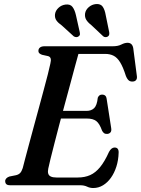

<svg xmlns="http://www.w3.org/2000/svg" viewBox="-20 -933 710 967"><path d="M240.5 -374.5H416Q439.5 -374.5 454 -388.2Q468.5 -402 472.5 -441Q476 -449 481.2 -452.8Q486.5 -456.5 493.5 -456.5Q504.5 -456.5 510.2 -451Q516 -445.5 517 -436L540 -288Q542.5 -273 536.2 -266Q530 -259 519.5 -258.5Q510 -258 504 -262.5Q498 -267 494 -275Q481.5 -310.5 465 -323.2Q448.5 -336 417.5 -336H229ZM383 0H31.5Q17 0 11.5 -5.8Q6 -11.5 6 -20.5Q6 -28.5 12 -34.8Q18 -41 27.5 -44L60 -50.5Q73.5 -53.5 81.2 -61.5Q89 -69.5 94.5 -86.5Q98 -101 106.2 -131.8Q114.5 -162.5 125.5 -204Q136.5 -245.5 149.5 -293Q162.5 -340.5 175.5 -388.5Q188.5 -436.5 200.2 -480.2Q212 -524 220.8 -558.2Q229.5 -592.5 233.5 -612Q238 -629.5 235 -638.8Q232 -648 221.5 -650.5L192 -657Q184.5 -659.5 179 -664Q173.5 -668.5 173.5 -677Q173.5 -687.5 181.5 -693.8Q189.5 -700 204 -700H548Q574.5 -700 591.2 -708.8Q608 -717.5 622.5 -717.5Q646 -717.5 651 -691L669 -552.5Q671.5 -538.5 666.2 -531Q661 -523.5 650.5 -522.5Q638 -521 629.5 -527.2Q621 -533.5 614 -550.5Q600 -595 585.2 -619Q570.5 -643 552.2 -652.2Q534 -661.5 509.5 -661.5H375Q368 -636.5 357.2 -596.8Q346.5 -557 333.5 -508.5Q320.5 -460 306.2 -407.8Q292 -355.5 278.5 -304.8Q265 -254 253.8 -209.5Q242.5 -165 234.2 -132Q226 -99 223 -83.5Q220 -69 222.8 -59Q225.5 -49 235.8 -44Q246 -39 264 -39H371.5Q407 -39 434.2 -51.2Q461.5 -63.5 484.5 -91.8Q507.5 -120 529 -168Q541 -190 557 -190Q578.5 -190 577.5 -164Q576.5 -126.5 566.2 -94.2Q556 -62 538.8 -37.8Q521.5 -13.5 498.8 0.2Q476 14 449.5 14Q433 14 418.5 7Q404 0 383 0ZM362.5 -856.5 381.5 -771.5Q383 -765 382.5 -759.5Q382 -754 375.5 -749.5Q370 -745.5 363.5 -746Q357 -746.5 351.5 -750L291 -805Q273.5 -817 264.2 -830Q255 -843 257 -861.5Q259.5 -879.5 274.5 -893.5Q289.5 -907.5 310 -910Q334 -913 345.2 -898Q356.5 -883 362.5 -856.5ZM512.5 -856.5 530 -771Q531 -764.5 530 -758.8Q529 -753 523 -749Q517 -745.5 510.5 -746Q504 -746.5 499.5 -750.5L440 -806.5Q423 -819.5 414.5 -833.2Q406 -847 408.5 -865.5Q411.5 -883.5 427 -897Q442.5 -910.5 463 -912.5Q487 -914.5 497.5 -899Q508 -883.5 512.5 -856.5Z"/></svg>

Font: Fraunces Medium
Style: Italic
Weight: 500
Italic angle: -16°
Version: Version 1.000;[b76b70a41]